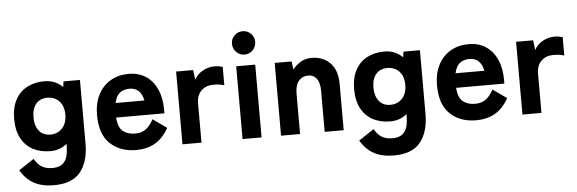

<svg xmlns="http://www.w3.org/2000/svg" viewBox="-54 -890 3810 1267"><g transform="rotate(-5 1851.0 -257.0)"><path d="M257 195Q180 195 126.5 166.5Q73 138 37 77L138 10Q158 46 186 63.5Q214 81 257 81Q312 81 337.5 48Q363 15 363 -59V-70Q317 -31 253 -31Q189 -31 139.5 -56.5Q90 -82 61.5 -134Q33 -186 33 -263Q33 -340 61.5 -391.5Q90 -443 139.5 -468.5Q189 -494 253 -494Q325 -494 374 -445L379 -482H488V-59Q488 58 433.5 126.5Q379 195 257 195ZM263 -140Q311 -140 341.5 -173Q372 -206 372 -263Q372 -320 341.5 -352Q311 -384 263 -384Q215 -384 188 -352Q161 -320 161 -263Q161 -206 188 -173Q215 -140 263 -140Z M818 11Q712 11 646 -51.5Q580 -114 580 -241Q580 -320 609.5 -376.5Q639 -433 691 -463.5Q743 -494 811 -494Q879 -494 926.5 -461.5Q974 -429 999 -372Q1024 -315 1024 -241V-214H704Q709 -147 740.5 -122.5Q772 -98 820 -98Q864 -98 892 -119Q920 -140 942 -182L1034 -117Q995 -48 941.5 -18.5Q888 11 818 11ZM709 -310H900Q882 -396 809 -396Q769 -396 744 -376Q719 -356 709 -310Z M1125 0V-482H1238L1246 -417Q1264 -452 1301 -473Q1338 -494 1379 -494Q1396 -494 1410 -491.5Q1424 -489 1434 -486V-364Q1419 -369 1402 -371.5Q1385 -374 1360 -374Q1314 -374 1282.5 -344.5Q1251 -315 1251 -258V0Z M1523 0V-482H1649V0ZM1585 -554Q1553 -554 1530.5 -577Q1508 -600 1508 -632Q1508 -664 1530.5 -686.5Q1553 -709 1585 -709Q1617 -709 1639.5 -686.5Q1662 -664 1662 -632Q1662 -600 1639.5 -577Q1617 -554 1585 -554Z M1778 0V-482H1890L1897 -428Q1917 -454 1948.5 -474Q1980 -494 2023 -494Q2098 -494 2145.5 -446Q2193 -398 2193 -304V0H2067V-273Q2067 -326 2046.5 -353Q2026 -380 1991 -380Q1953 -380 1928.5 -352.5Q1904 -325 1904 -266V0Z M2509 195Q2432 195 2378.5 166.5Q2325 138 2289 77L2390 10Q2410 46 2438 63.5Q2466 81 2509 81Q2564 81 2589.5 48Q2615 15 2615 -59V-70Q2569 -31 2505 -31Q2441 -31 2391.5 -56.5Q2342 -82 2313.5 -134Q2285 -186 2285 -263Q2285 -340 2313.5 -391.5Q2342 -443 2391.5 -468.5Q2441 -494 2505 -494Q2577 -494 2626 -445L2631 -482H2740V-59Q2740 58 2685.5 126.5Q2631 195 2509 195ZM2515 -140Q2563 -140 2593.5 -173Q2624 -206 2624 -263Q2624 -320 2593.5 -352Q2563 -384 2515 -384Q2467 -384 2440 -352Q2413 -320 2413 -263Q2413 -206 2440 -173Q2467 -140 2515 -140Z M3070 11Q2964 11 2898 -51.5Q2832 -114 2832 -241Q2832 -320 2861.5 -376.5Q2891 -433 2943 -463.5Q2995 -494 3063 -494Q3131 -494 3178.5 -461.5Q3226 -429 3251 -372Q3276 -315 3276 -241V-214H2956Q2961 -147 2992.5 -122.5Q3024 -98 3072 -98Q3116 -98 3144 -119Q3172 -140 3194 -182L3286 -117Q3247 -48 3193.5 -18.5Q3140 11 3070 11ZM2961 -310H3152Q3134 -396 3061 -396Q3021 -396 2996 -376Q2971 -356 2961 -310Z M3377 0V-482H3490L3498 -417Q3516 -452 3553 -473Q3590 -494 3631 -494Q3648 -494 3662 -491.5Q3676 -489 3686 -486V-364Q3671 -369 3654 -371.5Q3637 -374 3612 -374Q3566 -374 3534.5 -344.5Q3503 -315 3503 -258V0Z"/></g></svg>

Font: Zen Kaku Gothic New Black
Style: Regular
Weight: 900
Designer: Yoshimichi Ohira
Foundry: Positype
Version: Version 1.001